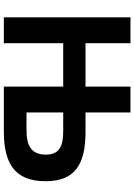

<svg xmlns="http://www.w3.org/2000/svg" viewBox="134 -850 716 1025"><g transform="rotate(90 492.5 -338.0)"><path d="M948 -223C948 -381.9 854.6 -436 685 -436H581V-676H443V-436H211V-676H73V0H211V-317H443V0H682C853.3 0 948 -58.3 948 -223ZM806 -223C806 -146.8 756.8 -121 678 -121H581V-317H678C758.9 -317 806 -298.9 806 -223Z"/></g></svg>

Font: Fog Sans
Style: Bold
Weight: 700
Foundry: Intel Corporation
Version: Version 1.00